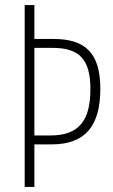

<svg xmlns="http://www.w3.org/2000/svg" viewBox="-20 -734 445 754"><path d="M374 -385C374 -526 315 -581 190 -581H115V-714H77V0H115V-167H183C316 -167 374 -241 374 -385ZM178 -202H115V-546H186C293 -546 335 -500 335 -384C335 -263 292 -202 178 -202Z"/></svg>

Font: Noto Sans Myanmar ExtraCondensed ExtraLight
Style: Regular
Weight: 200
Width: 2
Designer: Monotype Design Team
Foundry: Monotype Imaging Inc.
Version: Version 2.107